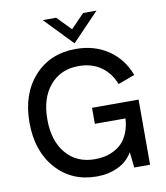

<svg xmlns="http://www.w3.org/2000/svg" viewBox="-97 -981 926 1074"><g transform="rotate(-10 366.0 -444.0)"><path d="M366 13Q224 13 135.2 -86.8Q46.5 -186.5 46.5 -349Q46.5 -511 136.2 -610.5Q226 -710 372 -710Q478.5 -710 556.8 -657Q635 -604 670 -510L575 -475Q549.5 -541 497.2 -577Q445 -613 372 -613Q269.5 -613 208.8 -541.8Q148 -470.5 148 -349Q148 -227 208.8 -155.5Q269.5 -84 372 -84Q401 -84 427.2 -89.2Q453.5 -94.5 480.8 -108.2Q508 -122 528.2 -143.2Q548.5 -164.5 562.8 -199.5Q577 -234.5 579.5 -279H405.5V-370H670V0H580L570.5 -88.5Q540.5 -38 486.5 -12.5Q432.5 13 366 13ZM219 -901H295.5L372 -822L448.5 -901H524.5L372 -742Z"/></g></svg>

Font: HK Grotesk Medium
Style: Regular
Weight: 500
Designer: Alfredo Marco Pradil
Foundry: Hanken Design Co.
Version: Version 3.001;FEAKit 1.0